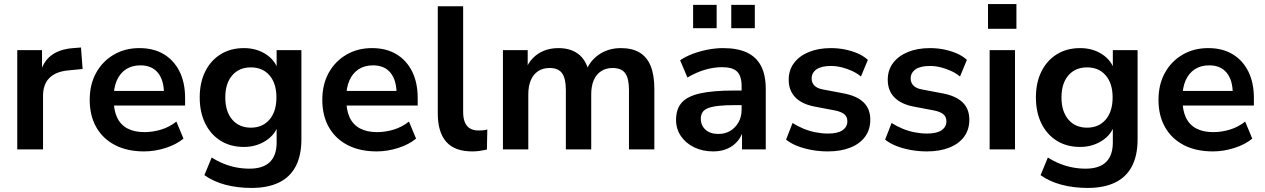

<svg xmlns="http://www.w3.org/2000/svg" viewBox="-20 -736 6232 946"><path d="M65 0V-489H187V-371H177Q191 -431 232 -462.5Q273 -494 341 -499L379 -502L387 -396L315 -389Q254 -383 223 -351.5Q192 -320 192 -263V0Z M690 10Q607 10 547 -21Q487 -52 454.5 -109Q422 -166 422 -244Q422 -320 453.5 -377Q485 -434 540.5 -466.5Q596 -499 667 -499Q737 -499 787 -469Q837 -439 864.5 -384Q892 -329 892 -253V-216H523V-288H804L788 -273Q788 -341 758 -377.5Q728 -414 672 -414Q630 -414 600.5 -394.5Q571 -375 555.5 -339.5Q540 -304 540 -255V-248Q540 -193 557 -157Q574 -121 608 -103Q642 -85 692 -85Q733 -85 774 -97.5Q815 -110 849 -137L884 -53Q849 -24 796 -7Q743 10 690 10Z M1219 190Q1151 190 1091.5 174.5Q1032 159 987 127L1023 40Q1051 58 1082 70.5Q1113 83 1145 89Q1177 95 1209 95Q1276 95 1309.5 62.5Q1343 30 1343 -34V-124H1352Q1337 -73 1289.5 -42.5Q1242 -12 1182 -12Q1116 -12 1067 -42.5Q1018 -73 991 -128Q964 -183 964 -256Q964 -329 991 -383.5Q1018 -438 1067 -468.5Q1116 -499 1182 -499Q1244 -499 1290.5 -468.5Q1337 -438 1351 -388H1343V-489H1465V-49Q1465 30 1437 83.5Q1409 137 1354 163.5Q1299 190 1219 190ZM1216 -107Q1274 -107 1308 -147Q1342 -187 1342 -256Q1342 -325 1308 -364.5Q1274 -404 1216 -404Q1158 -404 1124 -364.5Q1090 -325 1090 -256Q1090 -187 1124 -147Q1158 -107 1216 -107Z M1836 10Q1753 10 1693 -21Q1633 -52 1600.5 -109Q1568 -166 1568 -244Q1568 -320 1599.5 -377Q1631 -434 1686.5 -466.5Q1742 -499 1813 -499Q1883 -499 1933 -469Q1983 -439 2010.5 -384Q2038 -329 2038 -253V-216H1669V-288H1950L1934 -273Q1934 -341 1904 -377.5Q1874 -414 1818 -414Q1776 -414 1746.5 -394.5Q1717 -375 1701.5 -339.5Q1686 -304 1686 -255V-248Q1686 -193 1703 -157Q1720 -121 1754 -103Q1788 -85 1838 -85Q1879 -85 1920 -97.5Q1961 -110 1995 -137L2030 -53Q1995 -24 1942 -7Q1889 10 1836 10Z M2307 10Q2220 10 2178.5 -37.5Q2137 -85 2137 -177V-705H2262V-183Q2262 -154 2270.5 -133.5Q2279 -113 2296 -103Q2313 -93 2338 -93Q2349 -93 2360 -94Q2371 -95 2381 -98L2379 1Q2361 5 2343.5 7.5Q2326 10 2307 10Z M2458 0V-489H2580V-391H2569Q2582 -425 2605 -449Q2628 -473 2660 -486Q2692 -499 2731 -499Q2790 -499 2828 -471Q2866 -443 2881 -385H2867Q2887 -438 2933 -468.5Q2979 -499 3039 -499Q3095 -499 3131.5 -477Q3168 -455 3186 -410.5Q3204 -366 3204 -298V0H3079V-293Q3079 -349 3060.5 -375Q3042 -401 2998 -401Q2966 -401 2942 -385.5Q2918 -370 2905.5 -341Q2893 -312 2893 -271V0H2768V-293Q2768 -349 2749.5 -375Q2731 -401 2688 -401Q2655 -401 2631.5 -385.5Q2608 -370 2595.5 -341Q2583 -312 2583 -271V0Z M3494 10Q3441 10 3399.5 -10.5Q3358 -31 3334.5 -66Q3311 -101 3311 -145Q3311 -199 3339 -230.5Q3367 -262 3430 -276Q3493 -290 3599 -290H3649V-218H3600Q3553 -218 3521 -214.5Q3489 -211 3469.5 -203.5Q3450 -196 3441.5 -183Q3433 -170 3433 -151Q3433 -118 3456 -97Q3479 -76 3520 -76Q3553 -76 3578.5 -91.5Q3604 -107 3619 -134Q3634 -161 3634 -196V-311Q3634 -361 3612 -383Q3590 -405 3538 -405Q3497 -405 3454 -392.5Q3411 -380 3367 -354L3331 -439Q3357 -457 3392.5 -470.5Q3428 -484 3467.5 -491.5Q3507 -499 3542 -499Q3614 -499 3660.5 -477Q3707 -455 3730 -410.5Q3753 -366 3753 -296V0H3636V-104H3644Q3637 -69 3616.5 -43.5Q3596 -18 3565 -4Q3534 10 3494 10ZM3583 -597V-712H3699V-597ZM3395 -597V-712H3511V-597Z M4059 10Q4018 10 3979.5 3Q3941 -4 3909 -16.5Q3877 -29 3853 -48L3885 -130Q3910 -114 3939 -102Q3968 -90 3999 -84Q4030 -78 4060 -78Q4108 -78 4131.5 -94.5Q4155 -111 4155 -138Q4155 -161 4139.5 -173.5Q4124 -186 4093 -192L3993 -211Q3931 -223 3898.5 -256.5Q3866 -290 3866 -343Q3866 -391 3892.5 -426Q3919 -461 3966 -480Q4013 -499 4074 -499Q4109 -499 4142 -492.5Q4175 -486 4204.5 -473.5Q4234 -461 4256 -441L4222 -359Q4203 -375 4178 -386.5Q4153 -398 4126.5 -404.5Q4100 -411 4075 -411Q4026 -411 4002.5 -394Q3979 -377 3979 -349Q3979 -328 3993 -314Q4007 -300 4036 -295L4136 -276Q4201 -264 4234.5 -232Q4268 -200 4268 -146Q4268 -97 4242 -62Q4216 -27 4169 -8.5Q4122 10 4059 10Z M4547 10Q4506 10 4467.5 3Q4429 -4 4397 -16.5Q4365 -29 4341 -48L4373 -130Q4398 -114 4427 -102Q4456 -90 4487 -84Q4518 -78 4548 -78Q4596 -78 4619.5 -94.5Q4643 -111 4643 -138Q4643 -161 4627.5 -173.5Q4612 -186 4581 -192L4481 -211Q4419 -223 4386.5 -256.5Q4354 -290 4354 -343Q4354 -391 4380.5 -426Q4407 -461 4454 -480Q4501 -499 4562 -499Q4597 -499 4630 -492.5Q4663 -486 4692.5 -473.5Q4722 -461 4744 -441L4710 -359Q4691 -375 4666 -386.5Q4641 -398 4614.5 -404.5Q4588 -411 4563 -411Q4514 -411 4490.5 -394Q4467 -377 4467 -349Q4467 -328 4481 -314Q4495 -300 4524 -295L4624 -276Q4689 -264 4722.5 -232Q4756 -200 4756 -146Q4756 -97 4730 -62Q4704 -27 4657 -8.5Q4610 10 4547 10Z M4848 -594V-716H4988V-594ZM4856 0V-489H4981V0Z M5339 190Q5271 190 5211.5 174.5Q5152 159 5107 127L5143 40Q5171 58 5202 70.5Q5233 83 5265 89Q5297 95 5329 95Q5396 95 5429.5 62.5Q5463 30 5463 -34V-124H5472Q5457 -73 5409.5 -42.5Q5362 -12 5302 -12Q5236 -12 5187 -42.5Q5138 -73 5111 -128Q5084 -183 5084 -256Q5084 -329 5111 -383.5Q5138 -438 5187 -468.5Q5236 -499 5302 -499Q5364 -499 5410.5 -468.5Q5457 -438 5471 -388H5463V-489H5585V-49Q5585 30 5557 83.5Q5529 137 5474 163.5Q5419 190 5339 190ZM5336 -107Q5394 -107 5428 -147Q5462 -187 5462 -256Q5462 -325 5428 -364.5Q5394 -404 5336 -404Q5278 -404 5244 -364.5Q5210 -325 5210 -256Q5210 -187 5244 -147Q5278 -107 5336 -107Z M5956 10Q5873 10 5813 -21Q5753 -52 5720.5 -109Q5688 -166 5688 -244Q5688 -320 5719.5 -377Q5751 -434 5806.5 -466.5Q5862 -499 5933 -499Q6003 -499 6053 -469Q6103 -439 6130.5 -384Q6158 -329 6158 -253V-216H5789V-288H6070L6054 -273Q6054 -341 6024 -377.5Q5994 -414 5938 -414Q5896 -414 5866.5 -394.5Q5837 -375 5821.5 -339.5Q5806 -304 5806 -255V-248Q5806 -193 5823 -157Q5840 -121 5874 -103Q5908 -85 5958 -85Q5999 -85 6040 -97.5Q6081 -110 6115 -137L6150 -53Q6115 -24 6062 -7Q6009 10 5956 10Z"/></svg>

Font: NunitoSans3
Style: Bold
Weight: 700
Designer: Vernon Adams
Foundry: Vernon Adams
Version: Version 3.101;gftools[0.9.27]